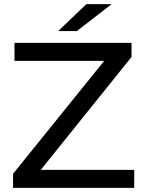

<svg xmlns="http://www.w3.org/2000/svg" viewBox="-20 -907 697 927"><path d="M177 -87 615 -632V-700H50V-613H483L43 -68V0H628V-87ZM261 -757H351L519 -887H397Z"/></svg>

Font: Malon Grotesk Med
Style: Regular
Weight: 500
Designer: Julieta Ulanovsky
Foundry: Julieta Ulanovsky
Version: Version 7.200